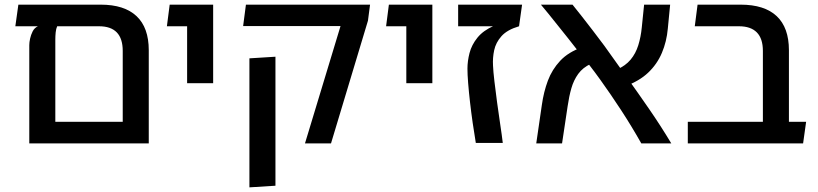

<svg xmlns="http://www.w3.org/2000/svg" viewBox="-20 -617 3520 826"><path d="M413 -597Q515 -597 567.5 -547.5Q620 -498 620 -401V0H106V-423Q106 -435 109.5 -451Q113 -467 120.5 -482Q128 -497 143 -504H46L59 -597ZM508 -93V-398Q508 -451 482.5 -477.5Q457 -504 406 -504H226Q221 -493 219.5 -477.5Q218 -462 218 -447V-93Z M785 -259V-597H897V-259ZM698 -504 710 -597H849V-504Z M1292 0 1445 -505H1026L1038 -597H1572L1563 -528L1404 0ZM1053 189V-366L1165 -373V182Z M1728 -259V-597H1840V-259ZM1641 -504 1653 -597H1792V-504Z M2027 -2Q2020 -43 2013.5 -88.5Q2007 -134 2002 -178Q1997 -222 1994 -259.5Q1991 -297 1991 -322Q1991 -354 2000 -389Q2009 -424 2034 -455Q2059 -486 2105 -506L2213 -504Q2162 -489 2137.5 -461.5Q2113 -434 2106 -401Q2099 -368 2101 -335Q2102 -310 2107 -267.5Q2112 -225 2118.5 -176.5Q2125 -128 2132 -82Q2139 -36 2143 -2ZM1951 -504V-597H2226L2213 -504Z M2739 0Q2696 -76 2651.5 -144Q2607 -212 2562.5 -274Q2518 -336 2472 -391Q2449 -421 2425 -451Q2401 -481 2379 -508.5Q2357 -536 2338.5 -559Q2320 -582 2307 -597H2443Q2462 -574 2484 -545.5Q2506 -517 2530.5 -485.5Q2555 -454 2580 -420Q2624 -358 2673.5 -289Q2723 -220 2773 -147.5Q2823 -75 2868 0ZM2287 0 2311 -165Q2319 -222 2337 -270Q2355 -318 2390 -355.5Q2425 -393 2485 -414L2521 -342Q2487 -326 2467.5 -299Q2448 -272 2438 -237Q2428 -202 2422 -160L2398 0ZM2669 -246 2634 -318Q2671 -334 2693 -360.5Q2715 -387 2726 -422.5Q2737 -458 2741 -499L2751 -597H2863L2853 -494Q2848 -438 2827.5 -389.5Q2807 -341 2768.5 -304.5Q2730 -268 2669 -246Z M3262 0V-398Q3262 -451 3236 -477.5Q3210 -504 3159 -504H2969L2981 -597H3166Q3269 -597 3321.5 -547.5Q3374 -498 3374 -401V-82Q3369 -61 3355 -40.5Q3341 -20 3326 0ZM2939 0V-93H3448L3435 0Z"/></svg>

Font: Noto Sans Hebrew Thin Medium
Style: Regular
Weight: 500
Version: Version 3.001